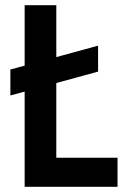

<svg xmlns="http://www.w3.org/2000/svg" viewBox="-20 -720 479 740"><path d="M75 0V-367L20 -352V-452L75 -467V-700H197V-500L358 -544V-444L197 -400V-112H433V0Z"/></svg>

Font: Cabin Condensed
Style: Bold
Weight: 700
Width: 3
Designer: Pablo Impallari
Foundry: Pablo Impallari. http://www.impallari.com Igino Marini. http://www.ikern.com
Version: Version 3.001; ttfautohint (v1.8.3)